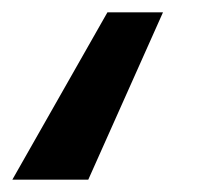

<svg xmlns="http://www.w3.org/2000/svg" viewBox="-25 -158 351 311"><path d="M118 133H-5L149 -138H239Z"/></svg>

Font: FiraGO Medium
Style: Italic
Weight: 500
Italic angle: -8°
Designer: bBox Type GmbH
Foundry: bBox Type GmbH
Version: Version 1.001